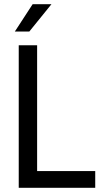

<svg xmlns="http://www.w3.org/2000/svg" viewBox="-20 -897 492 917"><path d="M119.9 -746.3H50.8L136 -877.1H225.9ZM434.8 -79.9V0H69.5V-680.7H157.3V-79.9Z"/></svg>

Font: Puralecka Narrow
Style: Regular
Weight: 400
Designer: Hector Gatti, Marcela Romero, Pablo Cosgaya and Nicolas Silva
Version: Version 1.004;PS 001.004;hotconv 1.0.70;makeotf.lib2.5.58329